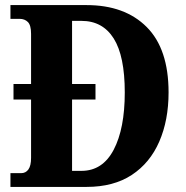

<svg xmlns="http://www.w3.org/2000/svg" viewBox="-20 -734 729 754"><path d="M21 0V-54H63Q81 -54 91.5 -68.5Q102 -83 102 -114V-343H33V-404H102V-601Q102 -635 89.5 -647.5Q77 -660 57 -660H21V-714H320Q470 -714 556 -628Q642 -542 642 -371Q642 -262 605.5 -178Q569 -94 497.5 -47Q426 0 320 0ZM300 -63Q383 -63 426.5 -146Q470 -229 470 -371Q470 -514 426.5 -583Q383 -652 300 -652H263V-404H355V-343H263V-63Z"/></svg>

Font: Noto Serif Thai Condensed ExtraBold
Style: Regular
Weight: 800
Width: 3
Designer: Monotype Design Team
Foundry: Monotype Imaging Inc.
Version: Version 2.002; ttfautohint (v1.8.4.7-5d5b)